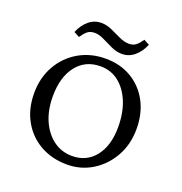

<svg xmlns="http://www.w3.org/2000/svg" viewBox="-113 -701 764 806"><g transform="rotate(20 268.5 -298.0)"><path d="M272.5 6.8Q204.6 6.8 152.1 -22.9Q99.6 -52.7 70.1 -105.7Q40.5 -158.7 40.5 -228.5Q40.5 -296.9 70.8 -350.8Q101.1 -404.8 154.1 -435.8Q207 -466.8 274.4 -466.8Q339.8 -466.8 389.9 -437Q439.9 -407.2 468 -354.7Q496.1 -302.2 496.1 -232.9Q496.1 -164.1 465.6 -109.9Q435.1 -55.7 384.3 -24.4Q333.5 6.8 272.5 6.8ZM279.8 -34.2Q344.2 -34.2 382.6 -82.8Q420.9 -131.3 420.9 -214.4Q420.9 -277.8 401.1 -326.2Q381.3 -374.5 346.4 -401.9Q311.5 -429.2 265.1 -429.2Q197.3 -429.2 158 -378.9Q118.7 -328.6 118.7 -242.2Q118.7 -181.2 139.4 -134.3Q160.2 -87.4 196.5 -60.8Q232.9 -34.2 279.8 -34.2ZM398.9 -596.7 423.8 -583.5Q409.7 -549.3 385.3 -528.8Q360.8 -508.3 329.6 -508.3Q305.7 -508.3 282 -519.3Q258.3 -530.3 235.8 -541.5Q213.4 -552.7 193.8 -552.7Q172.9 -552.7 160.6 -542Q148.4 -531.2 136.7 -513.7L111.8 -526.9Q125.5 -560.5 149.9 -581.1Q174.3 -601.6 205.6 -601.6Q229.5 -601.6 253.2 -590.8Q276.9 -580.1 299.6 -569.3Q322.3 -558.6 342.8 -558.6Q362.3 -558.6 374.8 -568.8Q387.2 -579.1 398.9 -596.7Z"/></g></svg>

Font: Lateef Light
Style: Regular
Weight: 300
Designer: SIL International
Foundry: SIL International
Version: Version 4.200